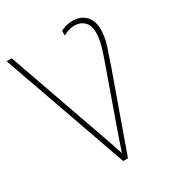

<svg xmlns="http://www.w3.org/2000/svg" viewBox="-173 -836 877 947"><g transform="rotate(-30 265.5 -362.0)"><path d="M383 -724Q357 -724 339.5 -718Q322 -712 312 -707V-680Q320 -685 338 -692Q356 -699 379 -699Q410 -699 431.5 -678.5Q453 -658 453 -617Q453 -579 439.5 -535Q426 -491 411 -450L302 -143Q290 -109 282 -84.5Q274 -60 266 -37Q259 -60 249.5 -87Q240 -114 230 -143L29 -714H0L252 0H279L433 -432Q453 -489 467 -532.5Q481 -576 481 -618Q481 -668 453.5 -696Q426 -724 383 -724Z"/></g></svg>

Font: Noto Sans Display Thin
Style: Regular
Weight: 250
Designer: Monotype Design Team
Foundry: Monotype Imaging Inc.
Version: Version 1.900